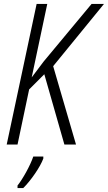

<svg xmlns="http://www.w3.org/2000/svg" viewBox="-20 -734 548 975"><path d="M14 0H69L128 -280L205 -357L307 0H366L250 -398L508 -714H445L202 -422L141 -341L220 -714H166ZM69 208V221H98C136 184 185 113 200 71V61H149C134 106 95 176 69 208Z"/></svg>

Font: Noto Sans Condensed Light
Style: Italic
Weight: 300
Width: 3
Italic angle: -12°
Designer: Monotype Design Team
Foundry: Monotype Imaging Inc.
Version: Version 2.013